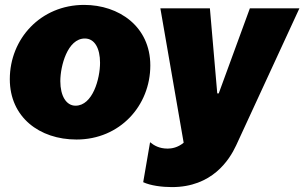

<svg xmlns="http://www.w3.org/2000/svg" viewBox="-20 -554 1241 783"><path d="M292 15C469 15 593 -123 593 -287C593 -446 465 -534 323 -534C146 -534 20 -396 20 -231C20 -76 141 15 292 15ZM288 -123C250 -123 226 -163 226 -223C226 -284 255 -397 326 -397C366 -397 388 -357 388 -298C388 -233 358 -123 288 -123ZM681 209C845 209 915 99 943 39L1201 -520H999L872 -173H866L836 -520H634L729 28C705 48 680 52 664 52C629 52 608 39 592 26L564 189C594 203 641 209 681 209Z"/></svg>

Font: Fixel Text 20240404 Black
Style: Italic
Weight: 900
Width: 4
Italic angle: -10°
Designer: AlfaBravo + MacPaw
Foundry: Kyrylo Tkachov, Marchela Mozhyna, Serhii Makarenko, Maria Weinstein, Zakhar Kryvoshyya
Version: Version 1.211;Glyphs 3.2 (3225)